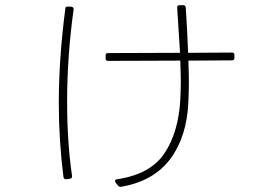

<svg xmlns="http://www.w3.org/2000/svg" viewBox="-20 -679 1040 738"><path d="M386 -454V-466Q386 -475 395 -475L672 -476L661 -650Q661 -659 670 -659H684Q693 -659 694 -650Q700 -560 703 -476L872 -477Q881 -477 881 -468V-456Q881 -447 872 -447L704 -446Q706 -390 706 -363Q706 -336 704 -286Q698 -153 634.5 -68Q571 17 446 39H443Q437 39 434 35L424 22Q422 18 422 16Q422 12 430 10Q558 -9 612 -89.5Q666 -170 673 -296Q675 -340 675 -366Q675 -390 673 -446L395 -445Q386 -445 386 -454ZM240 -654 255 -653Q264 -651 263 -643Q238 -463 238 -288Q238 -132 257 -2V0Q257 6 249 8L235 10H233Q226 10 224 2Q206 -139 206 -282Q206 -453 231 -645Q231 -654 240 -654Z"/></svg>

Font: LINE Seed JP_TTF Thin
Style: Regular
Weight: 250
Designer: LY Corporation & Fontrix & Fontworks
Version: Version 1.008